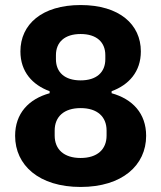

<svg xmlns="http://www.w3.org/2000/svg" viewBox="-20 -730 640 762"><path d="M300 12C465 12 560 -74 560 -191C560 -280 506 -337 423 -360V-368C491 -393 539 -445 539 -526C539 -633 454 -710 300 -710C146 -710 61 -633 61 -526C61 -445 109 -393 177 -368V-360C94 -337 40 -280 40 -191C40 -74 135 12 300 12ZM300 -411C237 -411 202 -443 202 -495V-511C202 -563 237 -595 300 -595C363 -595 398 -563 398 -511V-495C398 -443 363 -411 300 -411ZM300 -103C234 -103 197 -137 197 -192V-212C197 -267 234 -301 300 -301C366 -301 403 -267 403 -212V-192C403 -137 366 -103 300 -103Z"/></svg>

Font: Braiins Sans
Style: Bold
Weight: 700
Designer: Mike Abbink, Paul van der Laan, Pieter van Rosmalen, Jiri Chlebus, Lubos Buracinsky
Foundry: Bold Monday, Sudetype
Version: Version 1.000;hotconv 1.0.109;makeotfexe 2.5.65596